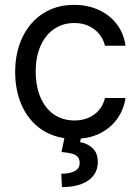

<svg xmlns="http://www.w3.org/2000/svg" viewBox="-20 -557 569 785"><path d="M282.2 -537.1Q338.4 -537.1 383.8 -516.4Q429.2 -495.6 457.8 -457.8Q486.3 -419.9 493.2 -370.1H409.2Q403.3 -395.5 386.7 -416.5Q370.1 -437.5 344 -450.2Q317.9 -462.9 284.2 -462.9Q237.3 -462.9 201.4 -438.5Q165.5 -414.1 145.8 -369.4Q126 -324.7 126 -265.6Q126 -204.6 145.3 -159.2Q164.6 -113.8 200.4 -89.1Q236.3 -64.5 284.2 -64.5Q331.5 -64.5 365 -88.6Q398.4 -112.8 409.2 -156.2H493.2Q486.8 -112.3 462.9 -76.4Q439 -40.5 399.9 -17.8Q360.8 4.9 310.1 9.8L307.6 24.4Q338.4 29.3 359.1 49.3Q379.9 69.3 379.9 106.4Q379.9 136.7 363 159.7Q346.2 182.6 313.2 195.3Q280.3 208 233.4 208L230.5 153.3Q265.1 153.3 285.4 142.6Q305.7 131.8 305.7 109.4Q305.7 93.8 298.1 85Q290.5 76.2 274.9 71.5Q259.3 66.9 231.4 64.5L243.2 7.8Q181.2 -1.5 135.7 -38.1Q90.3 -74.7 66.2 -132.8Q42 -190.9 42 -262.7Q42 -342.8 72 -405Q102.1 -467.3 156.5 -502.2Q210.9 -537.1 282.2 -537.1Z"/></svg>

Font: WEMIX Pretendard
Style: Regular
Weight: 400
Designer: Base glyphs from Inter by Rasmus Andersson; Hangeul glyphs from Noto Sans CJK(Source Han Sans) by Jang Soo-young and Kan
Foundry: Kil Hyung-jin
Version: Version 1.000